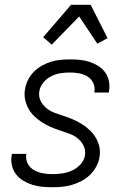

<svg xmlns="http://www.w3.org/2000/svg" viewBox="-20 -777 540 805"><path d="M200 8Q178 8 156.5 6Q135 4 115 -2.5Q95 -9 77.5 -19.5Q60 -30 47.5 -46Q35 -62 30 -83Q25 -104 29 -126L30 -132H91L90 -129Q87 -108 96.5 -90.5Q106 -73 123 -63.5Q140 -54 159.5 -50.5Q179 -47 200 -47Q221 -47 241.5 -50Q262 -53 282 -62Q302 -71 317.5 -88Q333 -105 336 -125Q340 -147 330.5 -166Q321 -185 305 -197.5Q289 -210 269.5 -217Q250 -224 230 -230.5Q210 -237 191 -245.5Q172 -254 155 -265Q138 -276 123.5 -290Q109 -304 99 -322Q89 -340 85 -361Q81 -382 85 -404Q88 -423 97.5 -442Q107 -461 122 -476Q137 -491 155.5 -501.5Q174 -512 193.5 -518Q213 -524 233 -526Q253 -528 273 -528Q294 -528 315 -526Q336 -524 355.5 -517.5Q375 -511 392 -500.5Q409 -490 420.5 -474Q432 -458 436.5 -437.5Q441 -417 437 -395L436 -389H375L376 -393Q379 -413 370.5 -430Q362 -447 346.5 -456.5Q331 -466 312 -469.5Q293 -473 273 -473Q253 -473 233.5 -470Q214 -467 195 -457.5Q176 -448 162 -431Q148 -414 145 -395Q141 -373 150.5 -354Q160 -335 176 -322.5Q192 -310 212 -303Q232 -296 251.5 -289.5Q271 -283 290 -274.5Q309 -266 326 -255Q343 -244 357.5 -230Q372 -216 382.5 -198Q393 -180 397 -159.5Q401 -139 397 -117Q394 -97 383 -77.5Q372 -58 356.5 -43Q341 -28 321.5 -18Q302 -8 282 -2Q262 4 241 6Q220 8 200 8ZM197 -590 161 -621 278 -757H360L431 -617L388 -594L312 -708Z"/></svg>

Font: Iosevka Curly Light
Style: Italic
Weight: 300
Italic angle: -9°
Monospace: yes
Designer: Belleve Invis
Foundry: Belleve Invis
Version: Version 22.1.2; ttfautohint (v1.8.4)